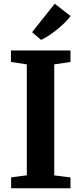

<svg xmlns="http://www.w3.org/2000/svg" viewBox="-20 -1015 439 1035"><path d="M124.5 -70V-668L39 -681V-743H360V-681L272.5 -668V-69.5L360 -58.5V0H40V-59ZM201.5 -800 153 -841.5 275 -995 360.5 -928.5Q346 -909 326.2 -890Q306.5 -871 285 -853.8Q263.5 -836.5 242.2 -822.8Q221 -809 202 -800Z"/></svg>

Font: Merriweather 20pt
Style: Bold
Weight: 700
Version: Version 2.100